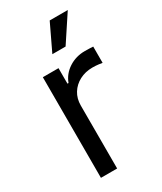

<svg xmlns="http://www.w3.org/2000/svg" viewBox="-192 -831 761 902"><g transform="rotate(-30 188.0 -380.5)"><path d="M77.1 0V-545.9H162.1V-461.9H168Q183.1 -503.4 221.9 -528.6Q260.7 -553.7 309.6 -553.7Q319.3 -553.7 332.8 -553.2Q346.2 -552.7 354 -552.2V-463.9Q350.1 -464.8 334.5 -466.8Q318.8 -468.8 301.3 -468.8Q262.2 -468.8 231.2 -452.4Q200.2 -436 182.6 -407.5Q165 -378.9 165 -341.8V0ZM169.9 -617.2 238.3 -760.7H336.4L241.7 -617.2Z"/></g></svg>

Font: Inter Variable LoSnoCo
Style: Regular
Weight: 400
Designer: Rasmus Andersson
Foundry: rsms
Version: Version 4.000;git-a52131595; featfreeze: case,dlig,ss01,ss02